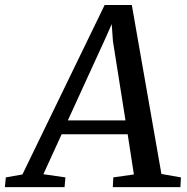

<svg xmlns="http://www.w3.org/2000/svg" viewBox="-86 -768 766 788"><path d="M-66 0 -62 -40 6 -52 343.5 -747.5H455L576.5 -54L656.5 -40L654.5 0H377L379 -40L463.5 -52L438 -217H167L92 -53L182.5 -40L179 0ZM345 -607 192.5 -274H429L377.5 -599L372.5 -669Z"/></svg>

Font: Merriweather
Style: Italic
Weight: 400
Italic angle: -7.8°
Designer: Eben Sorkin
Foundry: Eben Sorkin
Version: Version 2.100